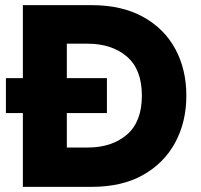

<svg xmlns="http://www.w3.org/2000/svg" viewBox="-20 -727 783 747"><path d="M3 0ZM3 0ZM336 0H69V-287H3V-423H69V-707H336Q454 -707 536.5 -661.5Q619 -616 662 -536.5Q705 -457 705 -355Q705 -253 662 -173Q619 -93 537 -46.5Q455 0 336 0ZM321 -153Q415 -153 473.5 -203Q532 -253 532 -355Q532 -457 473.5 -507Q415 -557 321 -557H240V-423H396V-287H240V-153Z"/></svg>

Font: Ulagadi Sans
Style: Bold
Weight: 700
Designer: Ninad Kale (Devanagari), Jonny Pinhorn (Latin)
Foundry: Indian Type Foundry
Version: Version 3.01;March 29, 2020;FontCreator 12.0.0.2522 64-bit; 